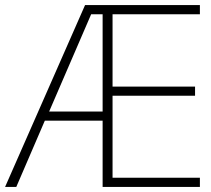

<svg xmlns="http://www.w3.org/2000/svg" viewBox="-21 -734 828 754"><path d="M764 0H382V-260H155L43 0H-1L313 -714H764V-678H421V-394H745V-358H421V-36H764ZM172 -296H382V-678H337Z"/></svg>

Font: Noto Sans Symbols ExtraLight
Style: Regular
Weight: 250
Version: Version 2.002